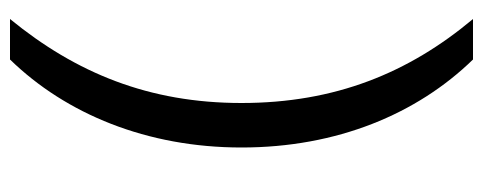

<svg xmlns="http://www.w3.org/2000/svg" viewBox="-311 -544 966 384"><g transform="rotate(-90 172.0 -352.0)"><path d="M69 -352C69 -161 136 -1 245 111H326C218 -18 158 -165 158 -352C158 -537 218 -683 326 -815H245C136 -703 69 -541 69 -352Z"/></g></svg>

Font: Matrixport Regular
Style: Regular
Weight: 400
Designer: Ninad Kale (Devanagari), Jonny Pinhorn (Latin)
Foundry: Indian Type Foundry
Version: Version 3.200;PS 1.000;hotconv 16.6.54;makeotf.lib2.5.65590